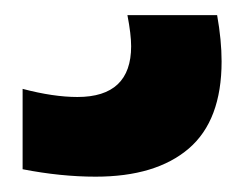

<svg xmlns="http://www.w3.org/2000/svg" viewBox="-20 -37 322 253"><path d="M266.1 -17.1Q272 16.1 272 43.9Q272 121.6 228.8 158.7Q185.5 195.8 106 195.8Q60.1 195.8 9.8 186V80.1Q50.3 90.8 82 90.8Q152.8 90.8 152.8 23.9Q152.8 8.3 147.9 -17.1Z"/></svg>

Font: Stilu SemiBold
Style: Regular
Weight: 600
Designer: Genilson Lima Santos
Foundry: Genilson Lima Santos
Version: Version 1.200;PS 001.200;hotconv 1.0.88;makeotf.lib2.5.64775